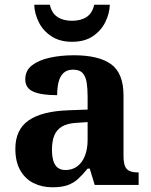

<svg xmlns="http://www.w3.org/2000/svg" viewBox="-20 -783 639 813"><path d="M202 10Q158 10 122.5 -7.5Q87 -25 66 -61.5Q45 -98 45 -153Q45 -234 101 -273Q157 -312 269 -316L351 -319V-374Q351 -408 347 -433.5Q343 -459 330 -473.5Q317 -488 289 -488Q264 -488 249 -474Q234 -460 228 -435.5Q222 -411 222 -380Q155 -380 121 -395Q87 -410 87 -447Q87 -484 115 -506Q143 -528 190 -538.5Q237 -549 293 -549Q398 -549 450.5 -511Q503 -473 503 -379V-124Q503 -97 508.5 -81.5Q514 -66 527.5 -59.5Q541 -53 563 -53H567V0H381L360 -69H351Q329 -42 309.5 -24.5Q290 -7 265 1.5Q240 10 202 10ZM257 -63Q286 -63 307 -78.5Q328 -94 339.5 -123Q351 -152 351 -191V-266L306 -263Q266 -261 243 -247.5Q220 -234 210 -209.5Q200 -185 200 -149Q200 -121 206 -101.5Q212 -82 225 -72.5Q238 -63 257 -63ZM285 -606Q233 -606 197.5 -629.5Q162 -653 144 -689.5Q126 -726 125 -763H191Q199 -727 223.5 -711Q248 -695 285 -695Q322 -695 346.5 -711Q371 -727 379 -763H445Q444 -726 426 -689.5Q408 -653 373 -629.5Q338 -606 285 -606Z"/></svg>

Font: Noto Serif Tamil
Style: Bold
Weight: 700
Designer: Indian Type Foundry, Tom Grace, and the Monotype Design Team
Foundry: Monotype Imaging Inc.
Version: Version 2.003